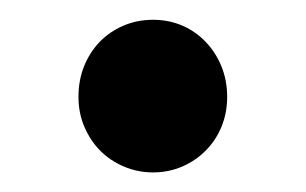

<svg xmlns="http://www.w3.org/2000/svg" viewBox="-20 -176 312 196"><path d="M60.1 -77.1Q60.1 -94.2 65.9 -108.6Q71.8 -123 82 -133.5Q92.3 -144 106.2 -149.9Q120.1 -155.8 136.2 -155.8Q152.3 -155.8 166 -149.9Q179.7 -144 189.9 -133.3Q200.2 -122.6 206.1 -108.2Q211.9 -93.8 211.9 -77.1Q211.9 -61 206.3 -47.1Q200.7 -33.2 190.4 -22.7Q180.2 -12.2 166.3 -6.1Q152.3 0 136.2 0Q120.6 0 106.7 -5.9Q92.8 -11.7 82.5 -22Q72.3 -32.2 66.2 -46.4Q60.1 -60.5 60.1 -77.1Z"/></svg>

Font: Marmelad
Style: Regular
Weight: 400
Designer: Manvel Shmavonyan
Foundry: Cyreal (www.cyreal.org)
Version: Version 1.000